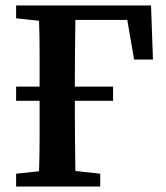

<svg xmlns="http://www.w3.org/2000/svg" viewBox="-20 -683 607 703"><path d="M39 -616V-663H533L540 -465H471L446 -610H256Q255 -547 254.5 -484.5Q254 -422 254 -366H394V-314H254V-302Q254 -244 254.5 -182Q255 -120 256 -57L347 -47V0H39V-47L123 -56Q125 -118 125 -180.5Q125 -243 125 -302V-314H39V-366H125Q125 -428 125 -488Q125 -548 123 -607Z"/></svg>

Font: Source Serif Pro Semibold
Style: Regular
Weight: 600
Designer: Frank Grießhammer
Foundry: Adobe Systems Incorporated
Version: Version 3.000;hotconv 1.0.109;makeotfexe 2.5.65596